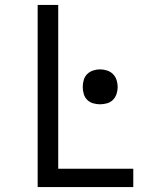

<svg xmlns="http://www.w3.org/2000/svg" viewBox="-20 -755 640 775"><path d="M132 0V-735H215V-74H518V0ZM384 -334Q370 -334 356 -338Q342 -342 332 -352Q322 -362 318 -376Q314 -390 314 -404Q314 -418 318 -432Q322 -446 332 -456Q342 -466 356 -470.5Q370 -475 384 -475Q398 -475 412 -470.5Q426 -466 436 -456Q446 -446 450.5 -432Q455 -418 455 -404Q455 -390 450.5 -376Q446 -362 436 -352Q426 -342 412 -338Q398 -334 384 -334Z"/></svg>

Font: Iosevka Fixed Extended
Style: Regular
Weight: 400
Width: 7
Monospace: yes
Designer: Belleve Invis
Foundry: Belleve Invis
Version: Version 24.1.1; ttfautohint (v1.8.4)